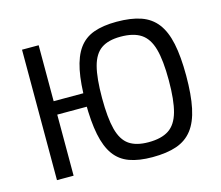

<svg xmlns="http://www.w3.org/2000/svg" viewBox="-101 -835 1130 981"><g transform="rotate(-15 463.5 -345.0)"><path d="M591 -703Q667 -703 719 -685Q771 -667 803 -625.5Q835 -584 849.5 -515Q864 -446 864 -345Q864 -244 849.5 -175Q835 -106 803 -64.5Q771 -23 719 -5Q667 13 591 13Q519 13 469.5 -5Q420 -23 390 -64.5Q360 -106 346 -175Q332 -244 332 -345Q332 -446 346 -515Q360 -584 390 -625.5Q420 -667 469.5 -685Q519 -703 591 -703ZM176 -690V0H88V-690ZM374 -394V-323H168V-394ZM591 -624Q526 -624 488.5 -598Q451 -572 435 -511.5Q419 -451 419 -345Q419 -240 435 -179Q451 -118 488.5 -92Q526 -66 591 -66Q659 -66 698.5 -92Q738 -118 755 -179Q772 -240 772 -345Q772 -451 755 -511.5Q738 -572 698.5 -598Q659 -624 591 -624Z"/></g></svg>

Font: Exo 2
Style: Regular
Weight: 400
Designer: Natanael Gama
Foundry: Natanael Gama
Version: Version 2.010